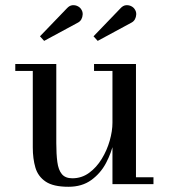

<svg xmlns="http://www.w3.org/2000/svg" viewBox="-20 -705 646 735"><path d="M242 10Q184 10 154.8 -9.8Q125.5 -29.5 115.5 -63.5Q105.5 -97.5 105.5 -141V-433.5H38.5V-460H195.5V-157Q195.5 -115 199.5 -84.8Q203.5 -54.5 216.8 -38.5Q230 -22.5 257 -22.5Q292.5 -22.5 321 -43.2Q349.5 -64 369.5 -96.8Q389.5 -129.5 400 -166.5Q410.5 -203.5 410.5 -235L425 -236.5Q425 -204.5 415.8 -162.2Q406.5 -120 385.8 -80.8Q365 -41.5 329.5 -15.8Q294 10 242 10ZM410.5 0V-433.5H340V-460H500.5V-26.5H567.5V0ZM149 -548.5 133 -566 236 -673Q246 -684 257.2 -685Q268.5 -686 278 -681Q287.5 -676 292 -667.5Q297 -659.5 296.5 -649.5Q296 -639.5 291.5 -631.2Q287 -623 278.5 -618.5ZM354 -548.5 338 -566 441 -673Q451 -684 462.2 -685Q473.5 -686 483 -681Q492.5 -676 497 -667.5Q502 -659.5 501.5 -649.5Q501 -639.5 496.5 -631.2Q492 -623 483.5 -618.5Z"/></svg>

Font: Bodoni Moda 9pt
Style: Regular
Weight: 400
Designer: Owen Earl
Foundry: indestructible type
Version: Version 2.005